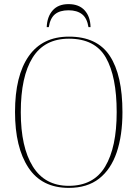

<svg xmlns="http://www.w3.org/2000/svg" viewBox="-20 -903 669 933"><path d="M314 10Q183 10 118 -88.5Q53 -187 53 -359Q53 -535 119.5 -630Q186 -725 315 -725Q452 -725 513.5 -631.5Q575 -538 575 -358Q575 -245 547 -162.5Q519 -80 461.5 -35Q404 10 314 10ZM314 0Q435 0 491 -93.5Q547 -187 547 -358Q547 -531 494.5 -623Q442 -715 315 -715Q196 -715 138.5 -623Q81 -531 81 -358Q81 -188 139.5 -94Q198 0 314 0ZM207 -771Q209 -822 236 -852.5Q263 -883 313 -883Q364 -883 391.5 -852.5Q419 -822 420 -771H410Q403 -815 378.5 -834Q354 -853 313 -853Q271 -853 247.5 -834Q224 -815 217 -771Z"/></svg>

Font: Noto Serif Display SemiCondensed Thin
Style: Regular
Weight: 100
Width: 4
Designer: Monotype Design Team
Foundry: Monotype Imaging Inc.
Version: Version 2.009